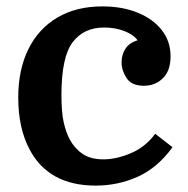

<svg xmlns="http://www.w3.org/2000/svg" viewBox="-20 -570 586 600"><path d="M300 -550Q362 -550 410 -530.5Q458 -511 485.5 -476Q513 -441 513 -394Q513 -349 489 -325.5Q465 -302 430 -302Q391 -302 375.5 -326Q360 -350 360 -375Q360 -400 372.5 -418.5Q385 -437 410 -444Q397 -462 368.5 -473Q340 -484 305 -484Q242 -484 207 -438Q172 -392 172 -273Q172 -219 179 -188Q186 -157 198 -134Q214 -105 239 -88.5Q264 -72 303 -72Q344 -72 389.5 -91.5Q435 -111 465 -152L519 -110Q473 -46 411 -18Q349 10 279 10Q205 10 153.5 -18.5Q102 -47 73 -102Q37 -169 37 -265Q37 -352 68.5 -416Q100 -480 159 -515Q218 -550 300 -550Z"/></svg>

Font: Domine
Style: Regular
Weight: 400
Designer: Pablo Impallari, Rodrigo Fuenzalida, Brenda Gallo
Foundry: Pablo Impallari, Rodrigo Fuenzalida, Brenda Gallo
Version: Version 2.000;September 19, 2022;FontCreator 14.0.0.2877 64-